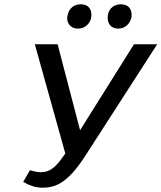

<svg xmlns="http://www.w3.org/2000/svg" viewBox="-20 -864 751 893"><path d="M180 9Q152 9 129 1Q106 -7 88 -18L119 -72Q135 -68 147 -65.5Q159 -63 170 -63Q197 -63 218 -76.5Q239 -90 260.5 -118Q282 -146 309 -189L603 -658H711L381 -146Q350 -97 319.5 -62.5Q289 -28 256 -9.5Q223 9 180 9ZM291 -124 142 -658H248L370 -191ZM343 -731Q325 -731 312.5 -739.5Q300 -748 295 -763Q290 -778 295 -795Q300 -818 316 -831Q332 -844 356 -844Q374 -844 385.5 -836.5Q397 -829 402 -814.5Q407 -800 404 -782Q400 -760 383 -745.5Q366 -731 343 -731ZM530 -731Q512 -731 500 -739.5Q488 -748 483.5 -763Q479 -778 482 -795Q486 -818 502.5 -831Q519 -844 542 -844Q560 -844 572 -836.5Q584 -829 589 -814.5Q594 -800 591 -782Q586 -760 569.5 -745.5Q553 -731 530 -731Z"/></svg>

Font: Ysabeau Office SemiBold
Style: Italic
Weight: 600
Italic angle: -12°
Designer: Christian Thalmann (Catharsis Fonts)
Version: Version 2.001;gftools[0.9.30]; featfreeze: tnum,lnum,ss02